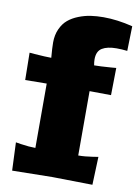

<svg xmlns="http://www.w3.org/2000/svg" viewBox="-86 -822 633 881"><g transform="rotate(10 230.5 -382.0)"><path d="M18.1 -545.9 42 -543.9Q93.8 -540 120.1 -540Q116.2 -585.9 116.2 -610.8Q116.2 -646 128.7 -673.6Q141.1 -701.2 161.1 -718Q181.2 -734.9 209 -745.8Q236.8 -756.8 264.9 -761Q293 -765.1 324.2 -765.1Q388.7 -765.1 460.9 -747.1L458 -631.8Q432.6 -634.8 408.2 -634.8Q364.7 -634.8 340.8 -620.1Q316.9 -605.5 316.9 -567.9Q316.9 -554.7 319.8 -540Q346.2 -540 397.9 -543.9L421.9 -545.9L419.9 -418.9L319.8 -419.9V-120.1Q349.6 -120.1 388.2 -126L412.1 -129.9L407.2 1Q260.3 -2 220.2 -2L33.2 1L27.8 -129.9L51.8 -126Q90.8 -120.1 120.1 -120.1V-419.9L20 -418.9Z"/></g></svg>

Font: Zantroke
Style: Regular
Weight: 500
Foundry: gluk
Version: Version 0.36